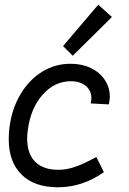

<svg xmlns="http://www.w3.org/2000/svg" viewBox="-20 -787 546 813"><path d="M17 -198Q17 -222 20 -247Q30 -326 66.5 -387.5Q103 -449 158 -483Q213 -517 279 -517Q327 -517 364.5 -499Q402 -481 423.5 -449Q445 -417 445 -377Q445 -367 441 -345L364 -349Q367 -361 367 -371Q367 -403 343.5 -423Q320 -443 280 -443Q211 -443 160.5 -386Q110 -329 98 -238Q95 -219 95 -201Q95 -136 129 -102Q163 -68 227 -68Q261 -68 296.5 -80Q332 -92 388 -122L420 -58Q329 6 225 6Q126 6 71.5 -47.5Q17 -101 17 -198ZM247 -592 396 -767 454 -715 288 -551Z"/></svg>

Font: Bellota
Style: Bold Italic
Weight: 700
Italic angle: -7.5°
Designer: Kemie Guaida
Foundry: Kemie Guaida
Version: Version 4.001